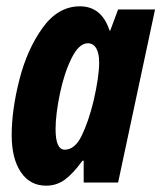

<svg xmlns="http://www.w3.org/2000/svg" viewBox="-20 -578 511 608"><path d="M17 -150Q17 -230 41.5 -326Q66 -422 115 -490Q164 -558 233 -558Q302 -558 327 -481H329L354 -548H471L354 0H245V-69H241Q213 -30 186.5 -10Q160 10 126 10Q75 10 46 -33Q17 -76 17 -150ZM276 -257Q294 -335 294 -380Q294 -410 284.5 -425.5Q275 -441 258 -441Q230 -441 206.5 -393.5Q183 -346 169.5 -280.5Q156 -215 156 -169Q156 -104 185 -104Q217 -104 238.5 -148Q260 -192 276 -257Z"/></svg>

Font: Noto Sans Display Ex Bold Cond
Style: Italic
Weight: 800
Width: 3
Italic angle: -12°
Designer: Monotype Design team
Foundry: Monotype Imaging Inc.
Version: Version 1.000